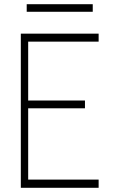

<svg xmlns="http://www.w3.org/2000/svg" viewBox="-20 -893 540 913"><path d="M449 -733H79V0H449V-39H114V-378H384V-415H114V-695H449ZM107 -837H421V-873H107Z"/></svg>

Font: Kreadon Extra Light
Style: Regular
Weight: 200
Designer: kohakuno
Foundry: StudioGnu
Version: Version 1.000;Glyphs 3.1.2 (3151)